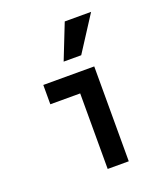

<svg xmlns="http://www.w3.org/2000/svg" viewBox="-148 -924 896 1027"><g transform="rotate(-20 300.0 -410.0)"><path d="M407 -540H117V-430H287V0H407ZM491 -820H341L262 -620H362Z"/></g></svg>

Font: CommitMono
Style: 700Regular
Weight: 700
Monospace: yes
Designer: Eigil Nikolajsen
Foundry: Eigil Nikolajsen
Version: Version 1.143